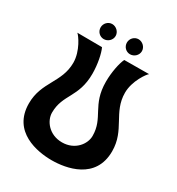

<svg xmlns="http://www.w3.org/2000/svg" viewBox="-199 -971 1023 1107"><g transform="rotate(30 312.0 -417.5)"><path d="M223 -745C250 -745 274 -767 274 -795C274 -822 250 -845 223 -845C196 -845 174 -822 174 -795C174 -767 196 -745 223 -745ZM398 -745C425 -745 449 -767 449 -795C449 -822 425 -845 398 -845C371 -845 349 -822 349 -795C349 -767 371 -745 398 -745ZM35 -209C35 -352 140 -407 140 -539C140 -618 85 -693 73 -701L238 -700C253 -669 267 -603 267 -539C267 -381 177 -352 177 -229C177 -175 226 -109 312 -109C398 -109 447 -175 447 -229C447 -352 357 -381 357 -539C357 -603 371 -669 386 -700L551 -701C539 -693 484 -618 484 -539C484 -407 589 -352 589 -209C589 -20 407 10 312 10C217 10 35 -20 35 -209Z"/></g></svg>

Font: Brassia
Style: Regular
Weight: 400
Designer: Ariel Martín Pérez
Foundry: Tunera Type Foundry
Version: Version 1.600;hotconv 1.0.109;makeotfexe 2.5.65596